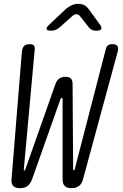

<svg xmlns="http://www.w3.org/2000/svg" viewBox="-20 -970 640 1000"><path d="M40 -36 94 -701Q96 -721 105.5 -730.5Q115 -740 134 -740Q149 -740 155.5 -734Q162 -728 161 -714L104 -88Q103 -82 106 -81.5Q109 -81 112 -88L269 -533Q276 -552 289 -561Q302 -570 321 -570Q340 -570 349 -561Q358 -552 358 -533L361 -88Q361 -83 364 -83Q367 -83 369 -88L531 -714Q534 -728 542.5 -734Q551 -740 566 -740Q585 -740 591.5 -730.5Q598 -721 593 -701L412 -35Q406 -12 390.5 -1Q375 10 352 10Q329 10 317.5 -1Q306 -12 306 -35V-454Q305 -460 301 -460Q297 -460 295 -454L147 -36Q138 -12 123 -1Q108 10 85 10Q61 10 49.5 -1Q38 -12 40 -36ZM248 -810Q225 -810 222.5 -818.5Q220 -827 239 -844L325 -925Q340 -937 355.5 -943.5Q371 -950 388 -950Q405 -950 418 -943.5Q431 -937 440 -925L500 -843Q512 -826 507 -818Q502 -810 480 -810Q468 -810 459.5 -814Q451 -818 444 -826L399 -883Q390 -896 378.5 -896Q367 -896 353 -883L290 -827Q280 -819 269.5 -814.5Q259 -810 248 -810Z"/></svg>

Font: Maple Mono NL ExtraLight
Style: Italic
Weight: 275
Italic angle: -10°
Monospace: yes
Designer: subframe7536
Version: Version 7.000